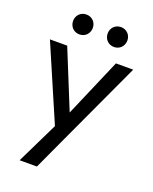

<svg xmlns="http://www.w3.org/2000/svg" viewBox="-159 -757 831 1044"><g transform="rotate(20 257.0 -235.5)"><path d="M157 -555C190 -555 214 -580 214 -613C214 -645 190 -670 157 -670C124 -670 100 -645 100 -613C100 -580 124 -555 157 -555ZM357 -555C390 -555 414 -580 414 -613C414 -645 390 -670 357 -670C324 -670 300 -645 300 -613C300 -580 324 -555 357 -555ZM86 199H186L276 4L498 -475H398L253 -138L116 -475H16L203 -41Z"/></g></svg>

Font: Outfit
Style: Regular
Weight: 400
Designer: Rodrigo Fuenzalida
Foundry: fragTYPE
Version: Version 1.100;gftools[0.9.27]